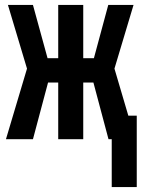

<svg xmlns="http://www.w3.org/2000/svg" viewBox="-20 -562 572 775"><path d="M4 0 89 -285 12 -542H113L172 -327H215V-542H316V-327H359L417 -542H519L442 -285L498 -95H532V193H431V0H418L357 -229H316V0H215V-229H174L113 0Z"/></svg>

Font: Noto Sans Mono Condensed SemiBold
Style: Regular
Weight: 600
Width: 3
Designer: Monotype Design Team
Foundry: Monotype Imaging Inc.
Version: Version 2.014